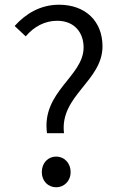

<svg xmlns="http://www.w3.org/2000/svg" viewBox="-20 -780 507 813"><path d="M179 -216H251C232 -375 414 -436 414 -584C414 -690 342 -760 230 -760C150 -760 88 -721 42 -670L89 -626C124 -668 171 -692 222 -692C297 -692 334 -640 334 -579C334 -456 155 -392 179 -216ZM218 13C251 13 279 -13 279 -51C279 -91 251 -117 218 -117C184 -117 157 -91 157 -51C157 -13 184 13 218 13Z"/></svg>

Font: Noto Sans CJK SC DemiLight
Style: Regular
Weight: 350
Designer: Ryoko NISHIZUKA 西塚涼子 (kana, bopomofo & ideographs); Paul D. Hunt (Latin, Greek & Cyrillic); Sandoll Communications 산돌커뮤니
Foundry: Adobe
Version: Version 2.004;hotconv 1.0.118;makeotfexe 2.5.65603